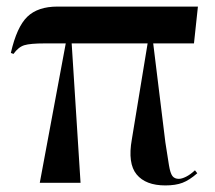

<svg xmlns="http://www.w3.org/2000/svg" viewBox="-20 -556 655 584"><path d="M101 0 180 -424H117Q72 -424 54 -418.5Q36 -413 21 -392L13 -395Q31 -474 63 -505Q95 -536 155 -536H582L570 -424H446L483 -123Q490 -77 494 -53Q498 -29 504.5 -20.5Q511 -12 524 -12Q533 -12 546 -18.5Q559 -25 573 -38L580 -29Q556 -8 535 0Q514 8 483 8Q423 8 395.5 -25.5Q368 -59 381 -132L429 -424H198L225 0Z"/></svg>

Font: Noto Serif Display Condensed SemiBold
Style: Regular
Weight: 600
Width: 3
Designer: Monotype Design Team
Foundry: Monotype Imaging Inc.
Version: Version 2.009